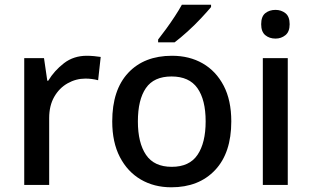

<svg xmlns="http://www.w3.org/2000/svg" viewBox="-20 -786 1326 816"><path d="M349 -549Q363 -549 379.5 -547.5Q396 -546 408 -544L397 -445Q371 -452 343 -452Q303 -452 267.5 -432Q232 -412 210.5 -374.5Q189 -337 189 -284V0H83V-539H167L181 -443H185Q211 -486 252 -517.5Q293 -549 349 -549Z M963 -270Q963 -136 894 -63Q825 10 708 10Q635 10 578.5 -23Q522 -56 489.5 -118.5Q457 -181 457 -270Q457 -404 525 -476.5Q593 -549 711 -549Q785 -549 841.5 -516.5Q898 -484 930.5 -422Q963 -360 963 -270ZM566 -270Q566 -179 600.5 -128Q635 -77 710 -77Q785 -77 819.5 -128Q854 -179 854 -270Q854 -362 819 -411.5Q784 -461 709 -461Q634 -461 600 -411.5Q566 -362 566 -270ZM877 -756Q862 -738 835 -709Q808 -680 777 -652Q746 -624 722 -606H652V-618Q667 -637 686 -663Q705 -689 723 -716.5Q741 -744 753 -766H877Z M1151 -744Q1175 -744 1193 -730Q1211 -716 1211 -683Q1211 -651 1193 -636.5Q1175 -622 1151 -622Q1125 -622 1107.5 -636.5Q1090 -651 1090 -683Q1090 -716 1107.5 -730Q1125 -744 1151 -744ZM1203 -539V0H1097V-539Z"/></svg>

Font: Noto Sans Telugu Medium
Style: Regular
Weight: 500
Designer: Jelle Bosma - Monotype Design Team
Foundry: Monotype Imaging Inc.
Version: Version 2.005; ttfautohint (v1.8.4.7-5d5b)